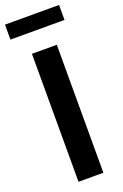

<svg xmlns="http://www.w3.org/2000/svg" viewBox="-177 -951 641 1001"><g transform="rotate(-20 144.0 -450.5)"><path d="M74 0V-710H212V0ZM-6 -818V-901H294V-818Z"/></g></svg>

Font: YasnoRaleway
Style: Bold
Weight: 700
Designer: Matt McInerney, Pablo Impallari, Rodrigo Fuenzalida
Foundry: Matt McInerney, Pablo Impallari, Rodrigo Fuenzalida
Version: Version 4.026